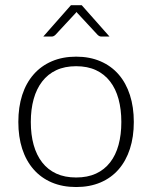

<svg xmlns="http://www.w3.org/2000/svg" viewBox="-20 -728 598 754"><path d="M279 -505.5Q332.5 -505.5 374.8 -487.2Q417 -469 446 -435.5Q475 -402 490.2 -354.8Q505.5 -307.5 505.5 -249Q505.5 -190.5 490.2 -143.5Q475 -96.5 446 -63Q417 -29.5 374.8 -11.5Q332.5 6.5 279 6.5Q225.5 6.5 183.2 -11.5Q141 -29.5 111.8 -63Q82.5 -96.5 67.2 -143.5Q52 -190.5 52 -249Q52 -307.5 67.2 -354.8Q82.5 -402 111.8 -435.5Q141 -469 183.2 -487.2Q225.5 -505.5 279 -505.5ZM279 -31Q323.5 -31 356.8 -46.2Q390 -61.5 412.2 -90Q434.5 -118.5 445.5 -158.8Q456.5 -199 456.5 -249Q456.5 -298.5 445.5 -339Q434.5 -379.5 412.2 -408.2Q390 -437 356.8 -452.5Q323.5 -468 279 -468Q234.5 -468 201.2 -452.5Q168 -437 145.8 -408.2Q123.5 -379.5 112.2 -339Q101 -298.5 101 -249Q101 -199 112.2 -158.8Q123.5 -118.5 145.8 -90Q168 -61.5 201.2 -46.2Q234.5 -31 279 -31ZM410 -584.5H377.5Q370 -584.5 363 -591.5L286 -674.5Q284.5 -676 283.2 -677.5Q282 -679 280.5 -681Q279 -679 277.8 -677.5Q276.5 -676 275 -674.5L198 -591.5Q195 -588.5 191.2 -586.5Q187.5 -584.5 183.5 -584.5H150L258.5 -707.5H301Z"/></svg>

Font: LatoLatin Light
Style: Regular
Weight: 300
Designer: Lukasz Dziedzic with Adam Twardoch and Botio Nikoltchev
Foundry: tyPoland Lukasz Dziedzic
Version: Version 2.015; 2015-08-06; http://www.latofonts.com/